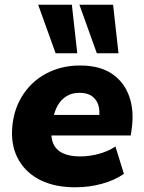

<svg xmlns="http://www.w3.org/2000/svg" viewBox="-20 -784 610 815"><path d="M299 11Q214 11 153.5 -18.5Q93 -48 61 -102Q29 -156 31 -227Q34 -310 72 -373Q110 -436 174.5 -471Q239 -506 320 -506Q403 -506 455 -471Q507 -436 528.5 -375Q550 -314 539 -237L535 -209H176L189 -296H415L400 -283Q405 -315 397 -339Q389 -363 369.5 -376.5Q350 -390 317 -390Q285 -390 262 -375.5Q239 -361 225 -336.5Q211 -312 206 -281L200 -245Q194 -204 205.5 -176Q217 -148 246 -134Q275 -120 320 -120Q360 -120 400 -131Q440 -142 470 -162L506 -46Q467 -19 413 -4Q359 11 299 11ZM391 -558 317 -764H460L483 -558ZM216 -558 142 -764H285L308 -558Z"/></svg>

Font: Nunito Sans 11pt Black
Style: Italic
Weight: 900
Italic angle: -9°
Version: Version 3.101;gftools[0.9.27]